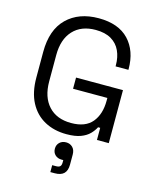

<svg xmlns="http://www.w3.org/2000/svg" viewBox="-139 -807 939 1161"><g transform="rotate(15 330.0 -227.0)"><path d="M60.5 -269.8V-430.2Q60.5 -569 134.6 -641.5Q208.8 -714 333.5 -714Q457.2 -714 521.8 -645.9Q586.2 -577.8 586.2 -463.8V-459H505.8V-466.2Q505.8 -516.8 487.6 -556.1Q469.5 -595.5 431.4 -618.2Q393.2 -641 333.5 -641Q243.2 -641 192.4 -586Q141.5 -531 141.5 -432.2V-267.8Q141.5 -169.2 192.4 -113.9Q243.2 -58.5 334 -58.5Q423.2 -58.5 465.2 -109.2Q507.2 -160 507.2 -244.2V-261.8H292.5V-331.8H586.2V0H512.2V-76H498.8Q488 -53.8 467.6 -32.9Q447.2 -12 412.9 1Q378.5 14 324.5 14Q246.5 14 186.9 -18.5Q127.2 -51 93.9 -114.2Q60.5 -177.5 60.5 -269.8ZM290.2 260.5V217.2H313.5Q332 217.2 339.5 209.8Q347 202.2 347 185.2V170.2H336.2Q311.8 170.2 295.9 155.4Q280 140.5 280 116.2Q280 92.5 295.8 77.2Q311.5 62 336.5 62Q361 62 377.2 78Q393.5 94 393.5 123.2V186.8Q393.5 223.5 374.9 242Q356.2 260.5 317.2 260.5Z"/></g></svg>

Font: Space 7353
Style: Regular
Weight: 400
Designer: Christine Claussen + Ruben Lyon  (Space 7353)
Version: Version 1.000;FEAKit 1.0